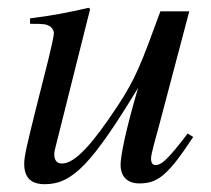

<svg xmlns="http://www.w3.org/2000/svg" viewBox="-20 -461 540 492"><path d="M461 -119C410 -52 394 -38 378 -38C371 -38 367 -44 367 -55C367 -67 381 -114 386 -133L465 -432H391C342 -298 328 -260 281 -189C219 -95 173 -42 139 -42C124 -42 119 -52 119 -67C119 -71 121 -80 122 -83L211 -438L207 -441C150 -428 114 -421 57 -414V-400C95 -400 98 -399 107 -394C113 -391 118 -383 118 -376C118 -368 112 -342 104 -309L69 -170C51 -97 42 -61 42 -42C42 -5 60 11 95 11C166 11 216 -42 334 -236C302 -128 289 -61 289 -39C289 -8 307 9 337 9C384 9 410 -11 475 -110Z"/></svg>

Font: XITS
Style: Italic
Weight: 400
Italic angle: -16.33°
Designer: MicroPress Inc., with final additions and corrections provided by Coen Hoffman, Elsevier (retired)
Version: Version 1.107